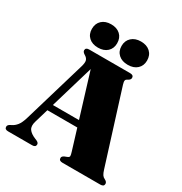

<svg xmlns="http://www.w3.org/2000/svg" viewBox="-205 -1056 1143 1206"><g transform="rotate(30 367.0 -453.0)"><path d="M226.5 -20Q226.5 0 201.5 0H26.5Q1.5 0 1.5 -20Q1.5 -32 16.5 -40.5L26.5 -45.5Q45.5 -54.5 61 -73.8Q76.5 -93 88.5 -133.5L222.5 -586Q231 -615.5 226.8 -630.2Q222.5 -645 206.5 -655Q185.5 -667 185.5 -680Q185.5 -700 211 -700H507.5Q533.5 -700 533.5 -680Q533.5 -665 513 -656Q503.5 -651.5 501.2 -643Q499 -634.5 505 -615L668.5 -94.5Q675.5 -71.5 683 -60.2Q690.5 -49 702 -44Q721.5 -34.5 721.5 -20Q721.5 0 695.5 0H421Q395 0 395 -20Q395 -33 412.5 -40.5L429 -47Q442.5 -52 442.8 -60.8Q443 -69.5 437 -88.5L391 -238.5H174L144.5 -139Q133 -101.5 147.5 -80.5Q162 -59.5 198 -45L210 -40Q226.5 -32 226.5 -20ZM187.5 -284H377L280.5 -598.5ZM252 -737.5Q210.5 -737.5 185.5 -760.2Q160.5 -783 160.5 -821.5Q160.5 -860.5 185.5 -883.5Q210.5 -906.5 252 -906.5Q294 -906.5 318.8 -883.5Q343.5 -860.5 343.5 -821.5Q343.5 -783.5 318.8 -760.5Q294 -737.5 252 -737.5ZM468 -737.5Q426 -737.5 400.8 -760.2Q375.5 -783 375.5 -821.5Q375.5 -860 401 -883.2Q426.5 -906.5 468 -906.5Q510.5 -906.5 535.5 -883.5Q560.5 -860.5 560.5 -821.5Q560.5 -783.5 535.5 -760.5Q510.5 -737.5 468 -737.5Z"/></g></svg>

Font: Fraunces 72pt Black
Style: Regular
Weight: 900
Version: Version 1.000;[0bf87f6ff]